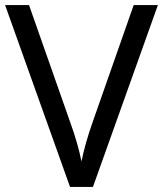

<svg xmlns="http://www.w3.org/2000/svg" viewBox="-20 -827 640 754"><path d="M600 -807 345 -93H255L0 -807H94L255 -349Q271 -305 282 -266.5Q293 -228 300 -193Q307 -228 318 -267Q329 -306 345 -351L505 -807Z"/></svg>

Font: Noto Sans Kannada UI
Style: Regular
Weight: 400
Designer: Jelle Bosma - Monotype Design Team
Foundry: Monotype Imaging Inc.
Version: Version 2.005; ttfautohint (v1.8.4.7-5d5b)